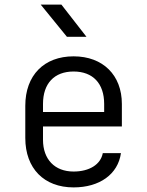

<svg xmlns="http://www.w3.org/2000/svg" viewBox="-20 -805 640 835"><path d="M271 -645H356L247 -785H157ZM300 10C413 10 493 -47 506 -139H427C418 -90 369 -59 300 -59C218 -59 167 -112 167 -197V-255H510V-353C510 -478 428 -560 300 -560C172 -560 90 -478 90 -345V-205C90 -72 172 10 300 10ZM167 -318V-353C167 -442 216 -494 300 -494C384 -494 433 -442 433 -353V-318Z"/></svg>

Font: JetBrains Mono Light
Style: Regular
Weight: 336
Monospace: yes
Designer: Philipp Nurullin, Konstantin Bulenkov
Foundry: JetBrains
Version: Version 2.305